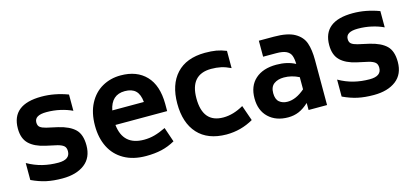

<svg xmlns="http://www.w3.org/2000/svg" viewBox="-53 -951 2904 1345"><g transform="rotate(-15 1398.5 -279.0)"><path d="M49 -31V-154Q102 -124 156.5 -110.5Q211 -97 271 -97Q356 -97 356 -158Q356 -184 341.5 -196.5Q327 -209 296 -217L214 -235Q137 -252 97.5 -290.5Q58 -329 58 -401Q58 -575 275 -575Q370 -575 466 -539V-421Q429 -439 381 -450Q333 -461 281 -461Q194 -461 194 -409Q194 -385 208.5 -374Q223 -363 252 -356L333 -338Q414 -319 453 -281Q492 -243 492 -164Q492 -75 432 -29Q372 17 271 17Q206 17 155 6Q104 -5 49 -31Z M893 -97Q932 -97 969 -107Q1006 -117 1052 -139L1088 -33Q1040 -6 990 5.5Q940 17 877 17Q784 17 718 -20.5Q652 -58 618.5 -125Q585 -192 585 -281Q585 -374 620 -440.5Q655 -507 715 -541Q775 -575 849 -575Q966 -575 1032.5 -505.5Q1099 -436 1100 -302V-249H725Q741 -97 893 -97ZM730 -353H959Q954 -409 927 -435Q900 -461 849 -461Q751 -461 730 -353Z M1182 -281Q1182 -419 1253.5 -496.5Q1325 -574 1460 -575Q1508 -575 1542.5 -569Q1577 -563 1614 -548V-423Q1577 -441 1544.5 -448Q1512 -455 1473 -455Q1321 -454 1321 -282Q1321 -104 1470 -104Q1542 -104 1617 -147L1656 -35Q1566 17 1460 17Q1325 16 1253.5 -62.5Q1182 -141 1182 -281Z M2193 -326V0H2059V-51Q2022 -17 1986.5 -2Q1951 13 1909 13Q1821 13 1767.5 -37.5Q1714 -88 1714 -176Q1714 -266 1769.5 -315.5Q1825 -365 1922 -365Q2001 -365 2059 -334Q2058 -372 2049.5 -395Q2041 -418 2016 -430.5Q1991 -443 1942 -443H1848V-559H1957Q2056 -559 2107.5 -529.5Q2159 -500 2176 -450.5Q2193 -401 2193 -326ZM2059 -150V-238Q2006 -265 1950 -265Q1906 -265 1878 -244.5Q1850 -224 1850 -178Q1850 -133 1873.5 -113.5Q1897 -94 1933 -94Q1994 -94 2059 -150Z M2307 -31V-154Q2360 -124 2414.5 -110.5Q2469 -97 2529 -97Q2614 -97 2614 -158Q2614 -184 2599.5 -196.5Q2585 -209 2554 -217L2472 -235Q2395 -252 2355.5 -290.5Q2316 -329 2316 -401Q2316 -575 2533 -575Q2628 -575 2724 -539V-421Q2687 -439 2639 -450Q2591 -461 2539 -461Q2452 -461 2452 -409Q2452 -385 2466.5 -374Q2481 -363 2510 -356L2591 -338Q2672 -319 2711 -281Q2750 -243 2750 -164Q2750 -75 2690 -29Q2630 17 2529 17Q2464 17 2413 6Q2362 -5 2307 -31Z"/></g></svg>

Font: Biryani
Style: Bold
Weight: 700
Designer: Dan Reynolds and Mathieu Reguer
Foundry: Dan Reynolds and Mathieu Reguer
Version: Version 1.004; ttfautohint (v1.1) -l 5 -r 5 -G 72 -x 0 -D la